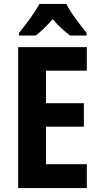

<svg xmlns="http://www.w3.org/2000/svg" viewBox="-20 -953 507 973"><path d="M420 0H72V-714H420V-595H213V-430H405V-311H213V-121H420ZM316 -933Q333 -900 362 -860Q391 -820 419 -786V-773H335Q315 -788 292 -809Q269 -830 247 -856Q200 -802 161 -773H76V-786Q92 -805 112.5 -832Q133 -859 151 -886Q169 -913 180 -933Z"/></svg>

Font: Noto Sans Arabic Cond
Style: Bold
Weight: 700
Width: 3
Designer: Monotype Design Team, Nadine Chahine, Nizar Qandah and Khaled Hosny
Foundry: Monotype Imaging Inc.
Version: Version 2.012; ttfautohint (v1.8.4.7-5d5b)